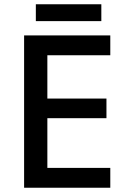

<svg xmlns="http://www.w3.org/2000/svg" viewBox="-20 -880 595 900"><path d="M497 0H93V-714H497V-621H202V-418H479V-326H202V-93H497ZM455 -860V-781H148V-860Z"/></svg>

Font: Noto Sans Thai Looped Medium
Style: Regular
Weight: 500
Designer: Sasikarn Vongin, Ben Mitchell
Foundry: The Fontpad Ltd
Version: Version 1.001; ttfautohint (v1.8.4.7-5d5b)